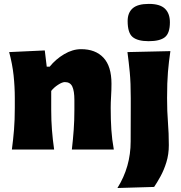

<svg xmlns="http://www.w3.org/2000/svg" viewBox="-20 -768 930 986"><path d="M41 0Q48 -52.5 52 -102.2Q56 -152 56 -214.5V-264.5Q56 -322.5 49.8 -381Q43.5 -439.5 27 -500.5L210 -509L220 -425.5H235Q266 -464 309.5 -489.8Q353 -515.5 396.5 -515.5Q470.5 -515.5 511.5 -471.5Q552.5 -427.5 552.5 -338Q552.5 -305.5 550.5 -273.8Q548.5 -242 548.5 -214.5Q548.5 -152 551.8 -102.2Q555 -52.5 564.5 0H349Q355 -52.5 358.5 -100.8Q362 -149 362 -204V-254Q362 -301 351.2 -323.8Q340.5 -346.5 313 -346.5Q299.5 -346.5 278 -332.5Q256.5 -318.5 243 -301V-204Q243 -149 246.8 -100.8Q250.5 -52.5 258 0ZM583 197.5Q651 89 651 -41.5L651.5 -214.5V-264.5Q651.5 -343 646.5 -395.5Q641.5 -448 634.5 -500.5L855 -505.5Q847 -452 842.5 -398.5Q838 -345 838 -264.5Q838 -196 842.5 -139.8Q847 -83.5 847 -22.5Q847 24.5 834.5 65Q822 105.5 804.2 137.8Q786.5 170 771.5 192ZM743.5 -556.5Q687 -556.5 661.2 -577.8Q635.5 -599 635.5 -660Q635.5 -702.5 661.2 -725.2Q687 -748 744.5 -748Q801.5 -748 827 -723.5Q852.5 -699 852.5 -653.5Q852.5 -597.5 826.8 -577Q801 -556.5 743.5 -556.5Z"/></svg>

Font: Commissioner Flair ExtraBold
Style: Regular
Weight: 800
Designer: Kostas Bartsokas
Foundry: Kostas Bartsokas
Version: Version 1.000; ttfautohint (v1.8.3)